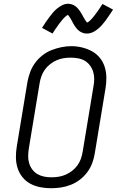

<svg xmlns="http://www.w3.org/2000/svg" viewBox="-20 -991 640 1019"><path d="M251 8Q222 8 193.5 2.5Q165 -3 141 -16Q117 -29 99.5 -50.5Q82 -72 73.5 -98.5Q65 -125 64.5 -154.5Q64 -184 69 -213L126 -558Q131 -584 140.5 -609.5Q150 -635 166.5 -657.5Q183 -680 205.5 -697.5Q228 -715 253.5 -725Q279 -735 305.5 -740.5Q332 -746 358 -746Q388 -746 416 -739Q444 -732 468 -719Q492 -706 509.5 -684.5Q527 -663 535.5 -636.5Q544 -610 544.5 -580.5Q545 -551 540 -522L483 -177Q479 -151 469.5 -125.5Q460 -100 443.5 -77.5Q427 -55 404 -37.5Q381 -20 355.5 -10Q330 0 303.5 4Q277 8 251 8ZM252 -50Q272 -50 291 -53Q310 -56 328.5 -64Q347 -72 363 -84.5Q379 -97 391 -113.5Q403 -130 409.5 -149Q416 -168 419 -187L476 -532Q480 -552 480 -572Q480 -592 474.5 -610Q469 -628 457.5 -643.5Q446 -659 430 -668.5Q414 -678 394.5 -681.5Q375 -685 355 -685Q336 -685 317 -682Q298 -679 280 -671Q262 -663 245.5 -650Q229 -637 217.5 -620.5Q206 -604 199.5 -585.5Q193 -567 190 -548L133 -203Q130 -184 129.5 -164Q129 -144 134.5 -125.5Q140 -107 151 -92Q162 -77 178 -67.5Q194 -58 213 -54Q232 -50 252 -50ZM442 -813Q437 -813 432 -813.5Q427 -814 422.5 -815.5Q418 -817 413.5 -819Q409 -821 405 -823.5Q401 -826 397.5 -829Q394 -832 391 -835Q388 -838 385 -842Q382 -846 379 -850Q376 -854 373.5 -858Q371 -862 369 -866Q367 -870 365 -873.5Q363 -877 360.5 -882Q358 -887 355 -891.5Q352 -896 350 -899.5Q348 -903 345 -907Q342 -911 340 -912Q338 -911 333.5 -908Q329 -905 324.5 -900.5Q320 -896 317 -893Q314 -890 311.5 -887Q309 -884 306.5 -880.5Q304 -877 301 -873.5Q298 -870 294.5 -865.5Q291 -861 288 -856.5Q285 -852 281.5 -847Q278 -842 274 -836.5Q270 -831 266.5 -825Q263 -819 259 -813L203 -843Q214 -861 224.5 -876Q235 -891 244.5 -903.5Q254 -916 262.5 -926Q271 -936 284 -946.5Q297 -957 311.5 -964Q326 -971 341 -971Q351 -971 360.5 -968Q370 -965 378 -959.5Q386 -954 392 -947.5Q398 -941 403.5 -933Q409 -925 413 -918Q417 -911 422.5 -901Q428 -891 432.5 -884Q437 -877 442 -871Q445 -872 449.5 -875Q454 -878 458.5 -882.5Q463 -887 465.5 -890Q468 -893 471 -896Q474 -899 476.5 -902.5Q479 -906 482 -909.5Q485 -913 488 -917.5Q491 -922 494.5 -926.5Q498 -931 501.5 -936Q505 -941 508.5 -946.5Q512 -952 516 -958Q520 -964 524 -970L580 -940Q568 -922 558 -907Q548 -892 538.5 -879.5Q529 -867 520 -857Q511 -847 498.5 -836.5Q486 -826 471.5 -819.5Q457 -813 442 -813Z"/></svg>

Font: Iosevka Curly Slab LtExObl
Style: Regular
Weight: 300
Width: 7
Italic angle: -9°
Monospace: yes
Designer: Belleve Invis
Foundry: Belleve Invis
Version: Version 11.1.0; ttfautohint (v1.8.3)